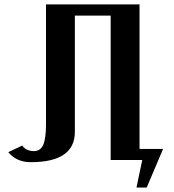

<svg xmlns="http://www.w3.org/2000/svg" viewBox="-20 -720 781 864"><path d="M607.9 -49.8H713.9L640.1 124H594.2L620.1 0H478V-649.9H316.9V-127Q316.9 9.8 118.2 9.8Q54.7 9.8 17.1 -35.2L80.1 -64.9Q97.7 -40 132.8 -40Q162.1 -40 174.6 -68.6Q187 -97.2 187 -160.2V-700.2H607.9Z"/></svg>

Font: Pfennig
Style: Bold
Weight: 700
Version: Version 20120410 ; ttfautohint (v0.8)